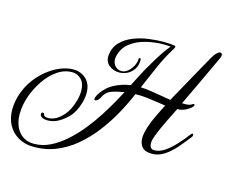

<svg xmlns="http://www.w3.org/2000/svg" viewBox="-116 -805 1300 1102"><g transform="rotate(15 534.5 -254.0)"><path d="M1072 -626Q1071 -624 1057 -594Q1043 -564 1021 -517Q999 -470 974 -417Q949 -364 926 -316Q945 -315 959 -316.5Q973 -318 980 -323Q988 -329 993 -329Q998 -329 998 -324Q998 -317 987 -307Q977 -298 957 -287.5Q937 -277 908 -276Q891 -242 868 -195.5Q845 -149 824 -96Q820 -86 816.5 -73Q813 -60 813 -48Q813 -34 819.5 -24Q826 -14 842 -14Q872 -14 902.5 -34.5Q933 -55 963 -87.5Q993 -120 1021 -157Q1026 -163 1030 -163Q1035 -163 1035 -155Q1035 -149 1031 -144Q1002 -106 971 -70.5Q940 -35 906 -13Q872 9 833 9Q792 9 774.5 -11.5Q757 -32 757 -64Q757 -79 760.5 -95.5Q764 -112 769 -129Q782 -169 802 -209.5Q822 -250 836 -278Q819 -280 789 -285Q759 -290 724 -294Q689 -298 654 -297Q629 -237 594 -173.5Q559 -110 514.5 -52Q470 6 415.5 52Q361 98 296 123.5Q231 149 155 146Q111 144 74 122.5Q37 101 15.5 62Q-6 23 -6 -30Q-6 -55 -1 -81.5Q4 -108 15 -137Q37 -194 79 -240.5Q121 -287 173 -314.5Q225 -342 275 -342Q319 -342 350.5 -313Q382 -284 382 -229Q382 -203 373 -171Q355 -110 321 -77Q287 -44 253 -30Q228 -21 205 -21Q187 -21 174.5 -27Q162 -33 160 -44V-47Q160 -57 168 -57Q178 -57 179 -45Q180 -42 186.5 -38.5Q193 -35 205 -35Q213 -35 222.5 -37Q232 -39 242 -43Q268 -54 295.5 -85Q323 -116 339 -171Q349 -204 349 -233Q349 -279 326 -302Q303 -325 272 -325Q225 -325 183.5 -296Q142 -267 111.5 -222Q81 -177 63 -128Q52 -98 47 -70Q42 -42 42 -17Q42 49 75 89Q108 129 165 129Q215 129 262 105.5Q309 82 352 43.5Q395 5 432.5 -41.5Q470 -88 500.5 -135.5Q531 -183 554 -224Q577 -265 591 -292Q547 -285 515 -273.5Q483 -262 464 -221Q462 -216 455.5 -210.5Q449 -205 444 -204Q443 -204 442.5 -203.5Q442 -203 441 -203Q434 -203 434 -211Q434 -218 442 -234Q472 -284 518 -308.5Q564 -333 615 -340Q632 -372 650 -408Q668 -444 690 -480Q710 -515 733 -550.5Q756 -586 779 -613Q769 -614 759 -614.5Q749 -615 738 -615Q685 -615 632.5 -602Q580 -589 541.5 -559.5Q503 -530 491 -479Q490 -475 489.5 -470.5Q489 -466 489 -461Q489 -436 504.5 -420Q520 -404 542 -404Q562 -404 579.5 -419Q597 -434 608 -455Q619 -476 619 -492Q619 -504 626 -504Q632 -504 632 -494Q632 -460 616.5 -437.5Q601 -415 578 -404Q555 -393 530 -393Q496 -393 469.5 -415Q443 -437 448 -477Q454 -524 484.5 -554Q515 -584 558 -600.5Q601 -617 648 -623Q695 -629 734 -629Q756 -629 774 -627.5Q792 -626 802 -624Q805 -623 805 -619Q805 -614 800.5 -606Q796 -598 794 -596Q757 -535 730 -472Q703 -409 674 -343Q703 -342 738.5 -336.5Q774 -331 806 -325.5Q838 -320 856 -317Q889 -377 920 -432.5Q951 -488 976 -533Q1001 -578 1016 -605Q1030 -630 1042 -641.5Q1054 -653 1060 -654H1064Q1070 -654 1072.5 -649.5Q1075 -645 1075 -640Q1075 -632 1072 -626Z"/></g></svg>

Font: Gwendolyn
Style: Bold
Weight: 700
Designer: Robert E. Leuschke
Foundry: Robert E. Leuschke
Version: Version 1.010; ttfautohint (v1.8.3)